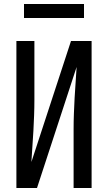

<svg xmlns="http://www.w3.org/2000/svg" viewBox="-20 -940 540 960"><path d="M62 0V-735H152V-441Q152 -402 150.5 -363Q149 -324 147 -285.5Q145 -247 142 -208Q139 -169 137 -130L335 -735H438V0H348V-294Q348 -333 349.5 -372Q351 -411 353 -449.5Q355 -488 358 -527Q361 -566 363 -605L165 0ZM100 -850V-920H400V-850Z"/></svg>

Font: Iosevka Curly Medium
Style: Regular
Weight: 500
Monospace: yes
Designer: Belleve Invis
Foundry: Belleve Invis
Version: Version 22.1.2; ttfautohint (v1.8.4)